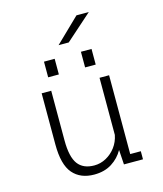

<svg xmlns="http://www.w3.org/2000/svg" viewBox="-127 -962 905 1067"><g transform="rotate(-15 325.0 -428.0)"><path d="M282.5 12Q203.5 12 159.8 -38.5Q116 -89 116 -206V-500H171V-214.5Q171 -119.5 201.5 -78.2Q232 -37 296 -37Q331.5 -37 363.8 -54.5Q396 -72 418.8 -102.2Q441.5 -132.5 449 -171.5V-500H504V-46.5H565V0H455.5L450 -84.5Q426.5 -42 384.2 -15Q342 12 282.5 12ZM174 -666.5H235.5V-576.5H174ZM386.5 -666.5H447.5V-576.5H386.5ZM334.5 -734H276L415 -868.5H486Z"/></g></svg>

Font: Trispace ExtraLight
Style: Regular
Weight: 200
Designer: Tyler Finck
Foundry: Etcetera Type Company
Version: Version 1.210; ttfautohint (v1.8.3)